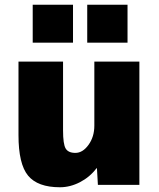

<svg xmlns="http://www.w3.org/2000/svg" viewBox="-20 -780 671 810"><path d="M348 -600V-760H518V-600ZM118 -600V-760H288V-600ZM387 -70Q359 -33 317.5 -11.5Q276 10 233 10Q139 10 98.5 -39Q58 -88 58 -210V-520H246V-230Q246 -172 257 -153.5Q268 -135 298 -135Q329 -135 353.5 -169Q378 -203 378 -250V-520H568V0H393L389 -70Z"/></svg>

Font: Mplus 1p Black
Style: Regular
Weight: 900
Version: Version 1.061